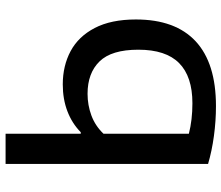

<svg xmlns="http://www.w3.org/2000/svg" viewBox="-74 -518 812 705"><g transform="rotate(90 332.5 -166.0)"><path d="M471.5 -56H466Q433.5 -24 389 -7Q344.5 10 290.5 10Q222 10 168.2 -18.8Q114.5 -47.5 83.2 -107.5Q52 -167.5 52 -258.5Q52 -403.5 132.2 -478Q212.5 -552.5 370 -552.5Q424.5 -552.5 479.8 -545Q535 -537.5 582.5 -523.5V220H471.5ZM471.5 -139.5V-453Q421 -466 359.5 -466Q261.5 -466 212.2 -417.2Q163 -368.5 163 -267.5Q163 -169 206 -125Q249 -81 325 -81Q366.5 -81 404.8 -95.2Q443 -109.5 471.5 -139.5Z"/></g></svg>

Font: Encode Sans Expanded Medium
Style: Regular
Weight: 500
Width: 7
Designer: Multiple Designers
Foundry: Impallari Type
Version: Version 2.000